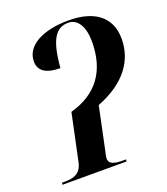

<svg xmlns="http://www.w3.org/2000/svg" viewBox="-134 -818 793 912"><g transform="rotate(-20 263.0 -362.0)"><path d="M24 0H348L350 -10H337C295 -10 264 -15 264 -46C264 -55 268 -69 271 -83L316 -297C460 -353 526 -446 526 -556C526 -668 447 -724 318 -724C187 -724 97 -676 97 -596C97 -546 138 -524 205 -524C216 -661 248 -714 313 -714C361 -714 389 -666 389 -592C389 -442 319 -349 183 -311L133 -75C121 -18 82 -10 39 -10H26Z"/></g></svg>

Font: Noto Serif Display SemiBold
Style: Italic
Weight: 600
Italic angle: -12°
Designer: Monotype Design Team
Foundry: Monotype Imaging Inc.
Version: Version 2.009